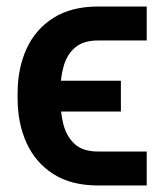

<svg xmlns="http://www.w3.org/2000/svg" viewBox="-20 -566 505 591"><path d="M281.7 -99.6H431.6V4.9H281.7Q198.7 4.9 143.8 -30.5Q88.9 -65.9 61.5 -126.5Q34.2 -187 34.2 -262.7V-279.3Q34.2 -355 61.5 -415.3Q88.9 -475.6 144 -510.7Q199.2 -545.9 281.7 -545.9H431.6V-441.4H281.7Q236.8 -441.4 211.4 -419.9Q186 -398.4 175.8 -361.8Q165.5 -325.2 165.5 -279.3V-262.7Q165.5 -223.1 174.6 -185.5Q183.6 -147.9 208.7 -123.8Q233.9 -99.6 281.7 -99.6ZM352.1 -317.4V-222.7H103V-317.4Z"/></svg>

Font: Inter 17pt SemiBold
Style: Regular
Weight: 600
Version: Version 4.001;git-66647c0bb